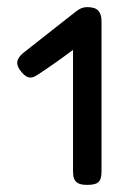

<svg xmlns="http://www.w3.org/2000/svg" viewBox="-20 -710 380 539"><path d="M224 -191Q208 -191 199.5 -195.5Q191 -200 188 -208.5Q185 -217 185 -228V-570Q161 -552 135.5 -534Q110 -516 84 -499Q72 -491 62 -492.5Q52 -494 41 -507Q27 -523 28.5 -536Q30 -549 46 -562L191 -676Q201 -684 208.5 -687Q216 -690 225 -690Q247 -690 256 -680Q265 -670 265 -651V-227Q265 -216 262 -207.5Q259 -199 250.5 -195Q242 -191 224 -191Z"/></svg>

Font: Fredoka SemiExpanded
Style: Regular
Weight: 400
Width: 6
Designer: Ben Nathan
Foundry: Milena B. Brandão, Ben Nathan
Version: Version 2.001